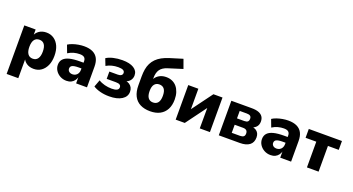

<svg xmlns="http://www.w3.org/2000/svg" viewBox="-55 -1433 4268 2323"><g transform="rotate(20 2079.0 -272.0)"><path d="M58 180V-445H204V-361H197Q210 -403 248.5 -429.5Q287 -456 342 -456Q397 -456 439 -427Q481 -398 504 -346.5Q527 -295 527 -223Q527 -151 503.5 -99Q480 -47 439 -18Q398 11 343 11Q288 11 250 -15Q212 -41 198 -84H208V180ZM291 -101Q333 -101 355 -132.5Q377 -164 377 -223Q377 -284 355 -314.5Q333 -345 291 -345Q248 -345 226 -314Q204 -283 204 -223Q204 -164 226 -132.5Q248 -101 291 -101Z M764 11Q719 11 682 -9.5Q645 -30 623.5 -63.5Q602 -97 602 -137Q602 -182 628 -210.5Q654 -239 706.5 -252.5Q759 -266 841 -266H900V-192H850Q819 -192 799 -188.5Q779 -185 767.5 -179Q756 -173 750.5 -163Q745 -153 745 -140Q745 -118 761.5 -103Q778 -88 808 -88Q829 -88 847 -98.5Q865 -109 875.5 -128Q886 -147 886 -171V-284Q886 -316 868 -332Q850 -348 809 -348Q772 -348 734 -338Q696 -328 660 -305L623 -403Q649 -420 683 -431.5Q717 -443 754.5 -449.5Q792 -456 827 -456Q894 -456 938.5 -434.5Q983 -413 1005 -371Q1027 -329 1027 -264V0H887V-92H891Q884 -61 867 -37.5Q850 -14 824.5 -1.5Q799 11 764 11Z M1314 11Q1251 11 1196.5 -3.5Q1142 -18 1108 -41L1142 -132Q1176 -110 1221 -98.5Q1266 -87 1311 -87Q1355 -87 1378 -98.5Q1401 -110 1401 -135Q1401 -157 1385 -167.5Q1369 -178 1334 -178H1216V-272H1324Q1354 -272 1369 -283.5Q1384 -295 1384 -314Q1384 -337 1363.5 -348Q1343 -359 1301 -359Q1257 -359 1219 -349Q1181 -339 1148 -320L1114 -407Q1148 -430 1203 -443Q1258 -456 1320 -456Q1414 -456 1466.5 -423Q1519 -390 1519 -332Q1519 -293 1495.5 -264.5Q1472 -236 1431 -227V-238Q1465 -232 1488 -217.5Q1511 -203 1523 -180Q1535 -157 1535 -127Q1535 -64 1476 -26.5Q1417 11 1314 11Z M1841 11Q1767 11 1713 -16.5Q1659 -44 1631 -99.5Q1603 -155 1603 -237V-349Q1603 -401 1610.5 -443.5Q1618 -486 1635.5 -521Q1653 -556 1681 -584.5Q1709 -613 1749 -635Q1789 -657 1843 -674L2006 -724L2048 -608L1863 -550Q1800 -530 1772 -490Q1744 -450 1744 -380V-330H1728Q1737 -364 1758.5 -389.5Q1780 -415 1812.5 -430Q1845 -445 1889 -445Q1931 -445 1965.5 -429.5Q2000 -414 2024 -385.5Q2048 -357 2061.5 -316Q2075 -275 2075 -224Q2075 -149 2047 -96.5Q2019 -44 1967 -16.5Q1915 11 1841 11ZM1839 -101Q1881 -101 1903 -130Q1925 -159 1925 -217Q1925 -276 1903 -304.5Q1881 -333 1839 -333Q1799 -333 1776.5 -304.5Q1754 -276 1754 -218Q1754 -159 1776 -130Q1798 -101 1839 -101Z M2169 0V-445H2299V-129H2260L2493 -445H2610V0H2479L2480 -316H2519L2286 0Z M2724 0V-445H2987Q3042 -445 3077 -431.5Q3112 -418 3129 -392.5Q3146 -367 3146 -330Q3146 -289 3123.5 -262.5Q3101 -236 3059 -225V-238Q3094 -233 3116.5 -219.5Q3139 -206 3150.5 -184Q3162 -162 3162 -131Q3162 -66 3118.5 -33Q3075 0 2995 0ZM2861 -82H2967Q2998 -82 3013 -94Q3028 -106 3028 -133Q3028 -160 3013 -173Q2998 -186 2968 -186H2861ZM2861 -268H2953Q2984 -268 2998 -279.5Q3012 -291 3012 -317Q3012 -341 2998 -352.5Q2984 -364 2953 -364H2861Z M3392 11Q3347 11 3310 -9.5Q3273 -30 3251.5 -63.5Q3230 -97 3230 -137Q3230 -182 3256 -210.5Q3282 -239 3334.5 -252.5Q3387 -266 3469 -266H3528V-192H3478Q3447 -192 3427 -188.5Q3407 -185 3395.5 -179Q3384 -173 3378.5 -163Q3373 -153 3373 -140Q3373 -118 3389.5 -103Q3406 -88 3436 -88Q3457 -88 3475 -98.5Q3493 -109 3503.5 -128Q3514 -147 3514 -171V-284Q3514 -316 3496 -332Q3478 -348 3437 -348Q3400 -348 3362 -338Q3324 -328 3288 -305L3251 -403Q3277 -420 3311 -431.5Q3345 -443 3382.5 -449.5Q3420 -456 3455 -456Q3522 -456 3566.5 -434.5Q3611 -413 3633 -371Q3655 -329 3655 -264V0H3515V-92H3519Q3512 -61 3495 -37.5Q3478 -14 3452.5 -1.5Q3427 11 3392 11Z M3859 0V-331H3721V-445H4148V-331H4009V0Z"/></g></svg>

Font: Nunito Sans 12pt ExtraLight
Style: Weight 830 Width 84 Optical size 12.0 YTLC 445
Weight: 830
Width: 4
Designer: Vernon Adams
Foundry: Vernon Adams
Version: Version 3.101;gftools[0.9.27]